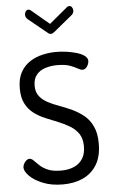

<svg xmlns="http://www.w3.org/2000/svg" viewBox="-64 -1024 630 1073"><g transform="rotate(-5 251.0 -487.0)"><path d="M245 8Q181 8 133 -11.5Q85 -31 59 -57.5Q33 -84 33 -105Q33 -115 38.5 -125.5Q44 -136 52.5 -143.5Q61 -151 70 -151Q82 -151 93.5 -139Q105 -127 122.5 -110.5Q140 -94 168 -82Q196 -70 241 -70Q283 -70 314 -83.5Q345 -97 362.5 -124.5Q380 -152 380 -194Q380 -237 362 -264Q344 -291 314.5 -309Q285 -327 250.5 -341Q216 -355 180.5 -369.5Q145 -384 116 -405.5Q87 -427 69 -461Q51 -495 51 -547Q51 -602 71 -638Q91 -674 124 -695Q157 -716 195.5 -724.5Q234 -733 271 -733Q298 -733 328 -729Q358 -725 385 -717Q412 -709 429 -696.5Q446 -684 446 -667Q446 -659 442 -648.5Q438 -638 430 -629.5Q422 -621 410 -621Q399 -621 383 -630.5Q367 -640 340.5 -649.5Q314 -659 271 -659Q235 -659 203.5 -649Q172 -639 153.5 -616Q135 -593 135 -555Q135 -519 153 -496Q171 -473 200 -458Q229 -443 264 -430.5Q299 -418 334 -401.5Q369 -385 398.5 -361Q428 -337 446 -298.5Q464 -260 464 -202Q464 -130 435.5 -83.5Q407 -37 358 -14.5Q309 8 245 8ZM251 -836Q241 -836 232 -845L130 -928Q123 -934 119.5 -940.5Q116 -947 116 -955Q116 -965 122 -973.5Q128 -982 137 -982Q144 -982 151 -976L251 -892L352 -976Q358 -982 366 -982Q376 -982 381.5 -973.5Q387 -965 387 -955Q387 -947 383.5 -940.5Q380 -934 372 -928L271 -845Q260 -836 251 -836Z"/></g></svg>

Font: Dosis ExtraLight Medium
Style: Regular
Weight: 500
Version: Version 3.001; ttfautohint (v1.8.2)